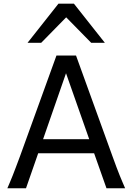

<svg xmlns="http://www.w3.org/2000/svg" viewBox="-20 -1011 721 1031"><path d="M19.5 0Q25.9 -14.6 32.7 -30.8Q39.6 -46.9 47.6 -67.1Q55.7 -87.4 65.4 -113.3Q75.2 -139.2 87.9 -173.3L283.2 -712.9H388.2L583.5 -173.3Q595.7 -139.2 605.5 -113.3Q615.2 -87.4 623.5 -67.1Q631.8 -46.9 638.7 -30.8Q645.5 -14.6 651.9 0H551.8L485.4 -188H185.1L119.6 0ZM334.5 -617.7 211.4 -263.7H459ZM127.9 -781.2 293.9 -991.2H377L543 -781.2H469.7L335.4 -918L201.2 -781.2Z"/></svg>

Font: Andika DR AuSIL
Style: Regular
Weight: 400
Designer: Annie Olsen & Victor Gaultney
Foundry: SIL International
Version: Version 0.003